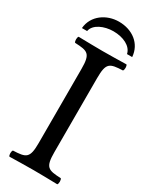

<svg xmlns="http://www.w3.org/2000/svg" viewBox="-209 -851 714 900"><g transform="rotate(30 148.5 -400.5)"><path d="M191 -122V-523C191 -606 208 -611 278 -614C284 -620 284 -641 278 -647C234 -646 187 -645 148 -645C115 -645 66 -646 19 -647C13 -641 13 -620 19 -614C89 -611 106 -606 106 -523V-122C106 -39 89 -34 19 -31C13 -25 13 -4 19 2C64 1 113 0 149 0C185 0 233 1 278 2C284 -4 284 -25 278 -31C208 -34 191 -39 191 -122ZM12 -690H40C47 -729 99 -751 148 -751C201 -751 248 -729 256 -690H284C279 -760 221 -803 148 -803C82 -803 18 -761 12 -690Z"/></g></svg>

Font: Libertinus Serif
Style: Regular
Weight: 400
Designer: Philipp H. Poll, Khaled Hosny
Foundry: Caleb Maclennan
Version: Version 7.050;RELEASE